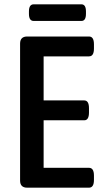

<svg xmlns="http://www.w3.org/2000/svg" viewBox="-20 -869 466 889"><path d="M106 0Q73 0 73 -33V-667Q73 -700 106 -700H392Q415 -700 415 -664V-644Q415 -608 392 -608H182V-404H370Q392 -404 392 -368V-348Q392 -312 370 -312H182V-92H392Q415 -92 415 -56V-36Q415 0 392 0ZM136 -772Q114 -772 114 -805V-816Q114 -849 136 -849H357Q378 -849 378 -816V-805Q378 -772 357 -772Z"/></svg>

Font: Asap Condensed Medium
Style: Regular
Weight: 500
Width: 3
Designer: Pablo Cosgaya
Foundry: Omnibus-Type
Version: Version 3.001; ttfautohint (v1.8.4.7-5d5b)